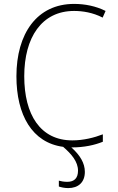

<svg xmlns="http://www.w3.org/2000/svg" viewBox="-20 -744 603 982"><path d="M346 10C411 10 464 -2 506 -19V-57C462 -40 407 -26 350 -26C186 -26 104 -158 104 -354C104 -552 193 -688 359 -688C402 -688 455 -680 505 -654L520 -688C470 -713 414 -724 359 -724C168 -724 64 -571 64 -354C64 -155 145 -14 303 7C346 44 379 83 379 129C379 166 361 186 324 186C308 186 291 183 281 180V210C293 214 310 218 329 218C380 218 414 189 414 135C414 91 390 50 345 10C346 10 346 10 346 10Z"/></svg>

Font: Noto Sans Mono SemiCondensed ExtraLight
Style: Regular
Weight: 200
Width: 4
Designer: Monotype Design Team
Foundry: Monotype Imaging Inc.
Version: Version 2.014